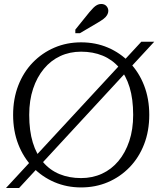

<svg xmlns="http://www.w3.org/2000/svg" viewBox="-20 -933 816 966"><path d="M388 -673Q331 -673 283.5 -651Q236 -629 201 -587Q166 -545 146.5 -486.5Q127 -428 127 -355Q127 -275 145 -216Q163 -157 197 -117Q231 -77 279.5 -57Q328 -37 388 -37Q445 -37 493 -59Q541 -81 576 -123Q611 -165 630.5 -223.5Q650 -282 650 -355Q650 -435 632 -494Q614 -553 579.5 -593Q545 -633 496.5 -653Q448 -673 388 -673ZM388 10Q316 10 254 -16.5Q192 -43 145 -91.5Q98 -140 72 -207Q46 -274 46 -355Q46 -436 72 -503Q98 -570 145 -618.5Q192 -667 254 -693.5Q316 -720 388 -720Q461 -720 523 -693.5Q585 -667 632 -618.5Q679 -570 705 -503Q731 -436 731 -355Q731 -274 705 -207Q679 -140 632 -91.5Q585 -43 523 -16.5Q461 10 388 10ZM10 13 691 -723H756L76 13ZM430 -872 359 -784V-766H382L472 -819Q489 -829 501 -838Q513 -847 519 -857.5Q525 -868 525 -878Q525 -892 515.5 -902.5Q506 -913 489 -913Q478 -913 468.5 -908Q459 -903 450 -894Q441 -885 430 -872Z"/></svg>

Font: Roboto Serif 36pt Light
Style: Regular
Weight: 300
Designer: Greg Gazdowicz
Foundry: Commercial Type
Version: Version 1.008